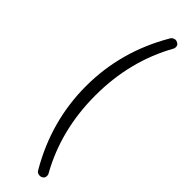

<svg xmlns="http://www.w3.org/2000/svg" viewBox="-331 -805 993 993"><g transform="rotate(45 165.0 -309.0)"><path d="M276.4 149.4Q279.3 156.2 279.3 162.1Q279.3 166 278.3 169.9Q275.4 180.7 264.6 185.5Q258.8 188.5 252 188.5Q247.1 188.5 243.2 187.5Q231.4 184.6 225.6 173.8Q92.8 -52.7 92.8 -308.6Q92.8 -563.5 225.6 -790Q231.4 -800.8 243.2 -803.7Q247.1 -805.7 252 -805.7Q258.8 -805.7 264.6 -801.8Q275.4 -797.9 278.3 -787.1Q279.3 -783.2 279.3 -779.3Q279.3 -772.5 276.4 -766.6Q161.1 -560.5 161.1 -308.6Q161.1 -55.7 276.4 149.4Z"/></g></svg>

Font: MRT-Marukoias-beta
Style: Regular
Weight: 400
Designer: [Source Han Sans]
Ryoko NISHIZUKA 西塚涼子 (kana & ideographs); Paul D. Hunt (Latin, Greek & Cyrillic); Wenlong ZHANG 张文龙 (b
Foundry: RAPTORTYPE
Version: Version 2.10;April 28, 2020;FontCreator 13.0.0.2612 64-bit